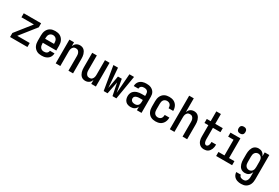

<svg xmlns="http://www.w3.org/2000/svg" viewBox="99 -2082 5302 3643"><g transform="rotate(30 2750.0 -261.0)"><path d="M60 0V-88L333 -432H60V-520H440V-432L167 -88H440V0Z M750 8Q723 8 696 3Q669 -2 645 -15.5Q621 -29 602.5 -49Q584 -69 572.5 -94Q561 -119 556.5 -146Q552 -173 552 -200V-320Q552 -347 556.5 -374Q561 -401 572.5 -426Q584 -451 602.5 -471.5Q621 -492 645 -505Q669 -518 696 -523Q723 -528 750 -528Q777 -528 804 -523Q831 -518 855 -505Q879 -492 897.5 -471.5Q916 -451 927.5 -426Q939 -401 943.5 -374Q948 -347 948 -320V-216H653V-200Q653 -178 657.5 -156.5Q662 -135 674.5 -117Q687 -99 707.5 -89.5Q728 -80 750 -80Q766 -80 783 -83Q800 -86 814 -95.5Q828 -105 836.5 -120Q845 -135 845 -152H946Q945 -128 938 -105Q931 -82 917.5 -62.5Q904 -43 884.5 -29Q865 -15 843 -6.5Q821 2 797 5Q773 8 750 8ZM847 -304V-320Q847 -342 842.5 -363.5Q838 -385 825.5 -403Q813 -421 792.5 -430.5Q772 -440 750 -440Q728 -440 707.5 -430.5Q687 -421 674.5 -403Q662 -385 657.5 -363.5Q653 -342 653 -320V-304Z M1060 0V-520H1161V-435Q1169 -455 1181 -473Q1193 -491 1210.5 -503.5Q1228 -516 1249 -522Q1270 -528 1291 -528Q1315 -528 1338.5 -520.5Q1362 -513 1379.5 -497Q1397 -481 1409 -459.5Q1421 -438 1428 -415Q1435 -392 1437.5 -368Q1440 -344 1440 -320V0H1339V-320Q1339 -334 1337.5 -348Q1336 -362 1332 -375.5Q1328 -389 1320.5 -401.5Q1313 -414 1302.5 -423Q1292 -432 1278 -436Q1264 -440 1250 -440Q1236 -440 1222 -436Q1208 -432 1197.5 -423Q1187 -414 1179.5 -401.5Q1172 -389 1168 -375.5Q1164 -362 1162.5 -348Q1161 -334 1161 -320V0Z M1709 8Q1685 8 1661.5 0.5Q1638 -7 1620.5 -23Q1603 -39 1591 -60.5Q1579 -82 1572 -105Q1565 -128 1562.5 -152Q1560 -176 1560 -200V-520H1661V-200Q1661 -186 1662.5 -172Q1664 -158 1668 -144.5Q1672 -131 1679.5 -118.5Q1687 -106 1697.5 -97Q1708 -88 1722 -84Q1736 -80 1750 -80Q1764 -80 1778 -84Q1792 -88 1802.5 -97Q1813 -106 1820.5 -118.5Q1828 -131 1832 -144.5Q1836 -158 1837.5 -172Q1839 -186 1839 -200V-520H1940V0H1839V-85Q1831 -65 1819 -47Q1807 -29 1789.5 -16.5Q1772 -4 1751 2Q1730 8 1709 8Z M2111 0 2024 -520H2125L2158 -94L2208 -374H2292L2342 -94L2375 -520H2476L2389 0H2304L2250 -269L2196 0Z M2705 8Q2674 8 2644 -1Q2614 -10 2592.5 -32Q2571 -54 2561.5 -83.5Q2552 -113 2552 -144Q2552 -170 2559 -195.5Q2566 -221 2581.5 -241.5Q2597 -262 2619.5 -276.5Q2642 -291 2666.5 -299Q2691 -307 2717 -310Q2743 -313 2769 -313H2839V-354Q2839 -372 2833.5 -389Q2828 -406 2815 -418Q2802 -430 2784.5 -435Q2767 -440 2749 -440Q2733 -440 2717 -437Q2701 -434 2687.5 -425Q2674 -416 2666.5 -401.5Q2659 -387 2659 -371V-368H2558V-373Q2558 -396 2565 -418.5Q2572 -441 2585.5 -460Q2599 -479 2618 -492.5Q2637 -506 2658.5 -514Q2680 -522 2703 -525Q2726 -528 2749 -528Q2773 -528 2797.5 -524.5Q2822 -521 2844.5 -511Q2867 -501 2886 -485Q2905 -469 2917.5 -448Q2930 -427 2935 -402.5Q2940 -378 2940 -354V0H2839V-77Q2831 -58 2817.5 -41Q2804 -24 2786 -13Q2768 -2 2747 3Q2726 8 2705 8ZM2746 -80Q2765 -80 2784 -86.5Q2803 -93 2816 -107.5Q2829 -122 2834 -141.5Q2839 -161 2839 -180V-225H2769Q2756 -225 2743.5 -224Q2731 -223 2718.5 -220Q2706 -217 2694 -212Q2682 -207 2672.5 -198.5Q2663 -190 2658 -178Q2653 -166 2653 -153Q2653 -137 2660.5 -121.5Q2668 -106 2682 -96.5Q2696 -87 2712.5 -83.5Q2729 -80 2746 -80Z M3247 8Q3220 8 3193 2.5Q3166 -3 3142.5 -16Q3119 -29 3101 -49.5Q3083 -70 3072 -94.5Q3061 -119 3056.5 -146Q3052 -173 3052 -200V-320Q3052 -347 3056.5 -374Q3061 -401 3072 -425.5Q3083 -450 3101 -470.5Q3119 -491 3142.5 -504Q3166 -517 3193 -522.5Q3220 -528 3247 -528Q3273 -528 3298 -523.5Q3323 -519 3346 -508Q3369 -497 3387.5 -479Q3406 -461 3418 -438.5Q3430 -416 3436 -391Q3442 -366 3442 -340V-333H3341V-337Q3341 -357 3335.5 -376.5Q3330 -396 3317.5 -411Q3305 -426 3286 -433Q3267 -440 3247 -440Q3225 -440 3205 -430.5Q3185 -421 3173 -403Q3161 -385 3157 -363.5Q3153 -342 3153 -320V-200Q3153 -178 3157 -156.5Q3161 -135 3173 -117Q3185 -99 3205 -89.5Q3225 -80 3247 -80Q3267 -80 3286 -87Q3305 -94 3317.5 -109Q3330 -124 3335.5 -143.5Q3341 -163 3341 -183V-187H3442V-180Q3442 -154 3436 -129Q3430 -104 3418 -81.5Q3406 -59 3387.5 -41Q3369 -23 3346 -12Q3323 -1 3298 3.5Q3273 8 3247 8Z M3560 0V-735H3661V-435Q3669 -455 3681 -473Q3693 -491 3710.5 -503.5Q3728 -516 3749 -522Q3770 -528 3791 -528Q3815 -528 3838.5 -520.5Q3862 -513 3879.5 -497Q3897 -481 3909 -459.5Q3921 -438 3928 -415Q3935 -392 3937.5 -368Q3940 -344 3940 -320V0H3839V-320Q3839 -334 3837.5 -348Q3836 -362 3832 -375.5Q3828 -389 3820.5 -401.5Q3813 -414 3802.5 -423Q3792 -432 3778 -436Q3764 -440 3750 -440Q3736 -440 3722 -436Q3708 -432 3697.5 -423Q3687 -414 3679.5 -401.5Q3672 -389 3668 -375.5Q3664 -362 3662.5 -348Q3661 -334 3661 -320V0Z M4310 8Q4287 8 4264 2Q4241 -4 4222 -18Q4203 -32 4189.5 -51.5Q4176 -71 4168 -93Q4160 -115 4157.5 -138.5Q4155 -162 4155 -186V-432H4070V-520H4155V-735H4255V-520H4420V-432H4255V-186Q4255 -175 4256 -164Q4257 -153 4259 -142Q4261 -131 4264.5 -120.5Q4268 -110 4274 -100.5Q4280 -91 4289.5 -85.5Q4299 -80 4310 -80Q4321 -80 4330.5 -85.5Q4340 -91 4346 -99.5Q4352 -108 4356 -118.5Q4360 -129 4362 -139Q4364 -149 4365 -160Q4366 -171 4366 -181V-187H4466V-177Q4466 -154 4462.5 -131.5Q4459 -109 4450.5 -88Q4442 -67 4428.5 -48Q4415 -29 4396.5 -16Q4378 -3 4355.5 2.5Q4333 8 4310 8Z M4575 0V-88H4707V-432H4589V-520H4807V-88H4925V0ZM4755 -595Q4740 -595 4725 -599.5Q4710 -604 4699.5 -614.5Q4689 -625 4684.5 -640Q4680 -655 4680 -670Q4680 -685 4684.5 -700Q4689 -715 4699.5 -725.5Q4710 -736 4725 -740.5Q4740 -745 4755 -745Q4770 -745 4785 -740.5Q4800 -736 4810.5 -725.5Q4821 -715 4825.5 -700Q4830 -685 4830 -670Q4830 -655 4825.5 -640Q4821 -625 4810.5 -614.5Q4800 -604 4785 -599.5Q4770 -595 4755 -595Z M5248 223Q5225 223 5202.5 220Q5180 217 5159 209.5Q5138 202 5119 189Q5100 176 5086.5 157.5Q5073 139 5066 117.5Q5059 96 5058 73H5159Q5159 89 5167.5 102Q5176 115 5189.5 122.5Q5203 130 5218 132.5Q5233 135 5248 135Q5262 135 5276 131Q5290 127 5301 118Q5312 109 5319.5 97Q5327 85 5331.5 71.5Q5336 58 5337.5 43.5Q5339 29 5339 15V-86Q5331 -66 5318 -47.5Q5305 -29 5287.5 -16Q5270 -3 5248.5 2.5Q5227 8 5205 8Q5181 8 5157 0.5Q5133 -7 5114.5 -22.5Q5096 -38 5084 -59.5Q5072 -81 5065 -104Q5058 -127 5055 -151.5Q5052 -176 5052 -200V-320Q5052 -344 5055 -368.5Q5058 -393 5065 -416Q5072 -439 5084 -460.5Q5096 -482 5114.5 -497.5Q5133 -513 5157 -520.5Q5181 -528 5205 -528Q5227 -528 5248.5 -522.5Q5270 -517 5287.5 -504Q5305 -491 5318 -472.5Q5331 -454 5339 -434V-520H5440V15Q5440 42 5435.5 68.5Q5431 95 5420.5 119.5Q5410 144 5392 164.5Q5374 185 5351 198.5Q5328 212 5301.5 217.5Q5275 223 5248 223ZM5246 -80Q5268 -80 5287.5 -90Q5307 -100 5319 -118Q5331 -136 5335 -157Q5339 -178 5339 -200V-320Q5339 -342 5335 -363Q5331 -384 5319 -402Q5307 -420 5287.5 -430Q5268 -440 5246 -440Q5224 -440 5204.5 -430Q5185 -420 5173 -402Q5161 -384 5157 -363Q5153 -342 5153 -320V-200Q5153 -178 5157 -157Q5161 -136 5173 -118Q5185 -100 5204.5 -90Q5224 -80 5246 -80Z"/></g></svg>

Font: Iosevka Term Semibold
Style: Regular
Weight: 600
Monospace: yes
Designer: Belleve Invis
Foundry: Belleve Invis
Version: Version 31.4.0